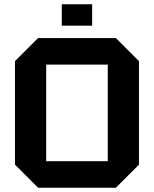

<svg xmlns="http://www.w3.org/2000/svg" viewBox="-20 -878 720 898"><path d="M50 -108V-592L158 -700H522L630 -592V-108L522 0H158ZM196 -576V-124H484V-576ZM269 -758V-858H411V-758Z"/></svg>

Font: Tektur SemiBold
Style: Regular
Weight: 600
Designer: Adam Jagosz
Foundry: Adam Jagosz
Version: Version 1.005;gftools[0.9.30]